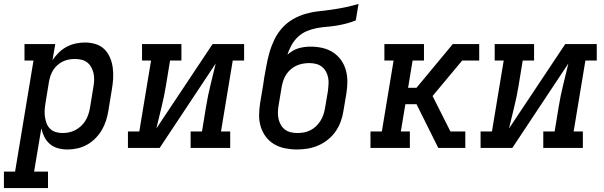

<svg xmlns="http://www.w3.org/2000/svg" viewBox="-62 -755 3082 980"><path d="M-42 205V121H15L109 -446H63V-530H220L206 -448Q220 -469 238.5 -487Q257 -505 279 -516.5Q301 -528 324.5 -533Q348 -538 372 -538Q400 -538 426 -530Q452 -522 470.5 -504Q489 -486 499.5 -461Q510 -436 513.5 -409.5Q517 -383 515.5 -355Q514 -327 509 -299L491 -189Q487 -164 479 -139Q471 -114 457.5 -91Q444 -68 424.5 -48.5Q405 -29 381.5 -16Q358 -3 332.5 2.5Q307 8 282 8Q257 8 233.5 1.5Q210 -5 192.5 -20Q175 -35 164.5 -56Q154 -77 149 -100L112 121H183V205ZM257 -76Q274 -76 290.5 -79.5Q307 -83 322.5 -91Q338 -99 351.5 -111.5Q365 -124 374 -139Q383 -154 388.5 -170Q394 -186 397 -203L415 -313Q418 -330 418.5 -347.5Q419 -365 415.5 -381Q412 -397 404 -411.5Q396 -426 383.5 -436Q371 -446 354.5 -450Q338 -454 320 -454Q304 -454 288.5 -451Q273 -448 258.5 -441Q244 -434 231.5 -423Q219 -412 210 -398Q201 -384 196 -369Q191 -354 188 -338L170 -228Q167 -210 166 -192.5Q165 -175 167.5 -158Q170 -141 176 -125Q182 -109 194 -97.5Q206 -86 222.5 -81Q239 -76 257 -76Z M591 0V-84H649L709 -446H663V-530H864V-446H806L785 -318Q776 -263 762.5 -208.5Q749 -154 736 -99L1023 -530H1184V-446H1126L1066 -84H1113V0H911V-84H969L990 -212Q999 -267 1012.5 -321.5Q1026 -376 1039 -431L753 0Z M1454 8Q1423 8 1393 2Q1363 -4 1337.5 -19Q1312 -34 1294.5 -57.5Q1277 -81 1268.5 -109.5Q1260 -138 1260.5 -169Q1261 -200 1266 -231L1281 -320Q1282 -329 1283.5 -337.5Q1285 -346 1286 -355Q1292 -388 1298 -421Q1304 -454 1313.5 -487.5Q1323 -521 1338.5 -553Q1354 -585 1378 -612Q1402 -639 1433.5 -657Q1465 -675 1498 -684.5Q1531 -694 1565 -697.5Q1599 -701 1633 -706Q1667 -711 1701 -718Q1735 -725 1768 -735L1754 -651Q1730 -641 1704.5 -634.5Q1679 -628 1654 -624Q1629 -620 1603.5 -618Q1578 -616 1552.5 -611Q1527 -606 1502.5 -595.5Q1478 -585 1458.5 -566.5Q1439 -548 1426 -524.5Q1413 -501 1405 -476Q1418 -487 1432 -495.5Q1446 -504 1461.5 -508.5Q1477 -513 1492.5 -515Q1508 -517 1523 -517Q1554 -517 1583 -510.5Q1612 -504 1636.5 -488.5Q1661 -473 1678 -449.5Q1695 -426 1703 -398Q1711 -370 1711 -339.5Q1711 -309 1706 -278L1691 -189Q1687 -162 1677.5 -135.5Q1668 -109 1651.5 -85Q1635 -61 1612 -42.5Q1589 -24 1562.5 -12.5Q1536 -1 1508.5 3.5Q1481 8 1454 8ZM1455 -76Q1472 -76 1489 -79Q1506 -82 1522 -90Q1538 -98 1551 -110.5Q1564 -123 1573.5 -138Q1583 -153 1588.5 -169.5Q1594 -186 1597 -203L1612 -292Q1614 -309 1615 -326.5Q1616 -344 1612.5 -360.5Q1609 -377 1601 -391Q1593 -405 1580 -415Q1567 -425 1550.5 -429Q1534 -433 1516 -433Q1500 -433 1483.5 -430Q1467 -427 1451.5 -420Q1436 -413 1422.5 -401.5Q1409 -390 1399.5 -375.5Q1390 -361 1384.5 -345Q1379 -329 1376 -313L1360 -217Q1357 -200 1356.5 -182.5Q1356 -165 1359.5 -149Q1363 -133 1371 -118.5Q1379 -104 1392 -94Q1405 -84 1421.5 -80Q1438 -76 1455 -76Q1455 -76 1455 -76Q1455 -76 1455 -76Z M1829 0V-84H1887L1947 -446H1900V-530H2102V-446H2044L2021 -307H2064L2249 -530H2384V-446H2297L2146 -265L2237 -84H2313V0H2175L2064 -223H2007L1984 -84H2030V0Z M2391 0V-84H2449L2509 -446H2463V-530H2664V-446H2606L2585 -318Q2576 -263 2562.5 -208.5Q2549 -154 2536 -99L2823 -530H2984V-446H2926L2866 -84H2913V0H2711V-84H2769L2790 -212Q2799 -267 2812.5 -321.5Q2826 -376 2839 -431L2553 0Z"/></svg>

Font: Iosevka Curly Slab MdExObl
Style: Regular
Weight: 500
Width: 7
Italic angle: -9°
Monospace: yes
Designer: Belleve Invis
Foundry: Belleve Invis
Version: Version 11.1.0; ttfautohint (v1.8.3)